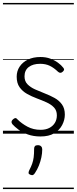

<svg xmlns="http://www.w3.org/2000/svg" viewBox="-20 -905 520 1300"><path d="M254 19Q207 19 169 5.5Q131 -8 105 -27.5Q79 -47 64 -64Q57 -73 58 -81Q59 -89 68 -97Q77 -105 84 -105.5Q91 -106 98 -97Q127 -68 166.5 -47Q206 -26 255 -26Q289 -26 313.5 -38.5Q338 -51 351.5 -73Q365 -95 365 -124Q365 -157 345.5 -177.5Q326 -198 295 -212Q264 -226 229 -239Q194 -252 163 -269.5Q132 -287 112.5 -314.5Q93 -342 93 -386Q93 -424 113 -454Q133 -484 169 -501.5Q205 -519 254 -519Q291 -519 320.5 -508Q350 -497 372.5 -480.5Q395 -464 408 -447Q415 -439 413.5 -432Q412 -425 403 -418Q396 -412 388.5 -412Q381 -412 373 -419Q345 -446 317 -459.5Q289 -473 252 -473Q203 -473 174.5 -451Q146 -429 146 -388Q146 -355 166 -334.5Q186 -314 217 -300Q248 -286 283 -272.5Q318 -259 349 -242Q380 -225 399.5 -198Q419 -171 419 -129Q419 -93 401 -58.5Q383 -24 347 -2.5Q311 19 254 19ZM185 278Q175 274 173.5 267.5Q172 261 178 248Q191 223 198 203Q205 183 208 160Q211 137 211 102Q211 91 216.5 84.5Q222 78 236 78Q251 78 258.5 86Q266 94 266 106Q266 133 260 161Q254 189 243.5 215.5Q233 242 217 266Q211 276 204 279.5Q197 283 185 278ZM0 365H480V375H0ZM0 -20H480V0H0ZM0 -505H480V-500H0ZM0 -885H480V-875H0Z"/></svg>

Font: Playwrite GB S Guides
Style: Regular
Weight: 400
Designer: Veronika Burian, José Scaglione
Foundry: TypeTogether
Version: Version 1.003